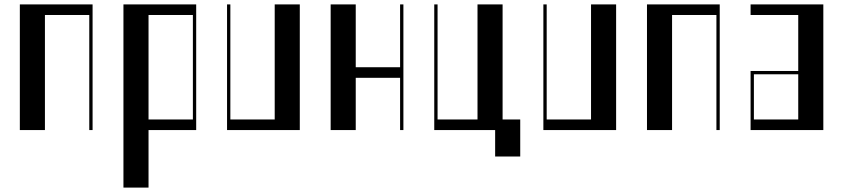

<svg xmlns="http://www.w3.org/2000/svg" viewBox="-20 -590 3825 871"><path d="M70 -570H400V0H385V-522H183.8V0H70Z M540 -570H870V0H653.8V261H540ZM855 -48V-522H653.8V-48Z M1010 -570H1025V-48H1226.2V-570H1340V0H1010Z M1480 0V-570H1593.8V-285H1795V-570H1810V0H1795V-237H1593.8V0Z M2260 -570V-48H2340V120H2226.2V0H1950V-570H1965V-48H2146.2V-570Z M2445 -570H2460V-48H2661.2V-570H2775V0H2445Z M2915 -570H3245V0H3230V-522H3028.8V0H2915Z M3385 -268H3601.2V-522H3385V-570H3715V0H3385ZM3601.2 -48V-253H3400V-48Z"/></svg>

Font: Facade Sud
Style: Regular
Weight: 100
Designer: Éléonore Fines
Foundry: Velvetyne Type Foundry
Version: Version 1.001;Glyphs 3.2 (3202)